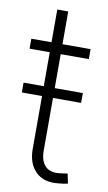

<svg xmlns="http://www.w3.org/2000/svg" viewBox="-80 -713 427 759"><g transform="rotate(10 133.5 -333.5)"><path d="M243.7 -364.7V-325.2H5.9V-364.7ZM243.7 -541V-501H5.9V-541ZM86.9 -672.4H130.9V-114.7Q130.9 -71.8 151.6 -51.5Q172.4 -31.2 211.4 -37.1Q217.3 -37.6 225.1 -38.8Q232.9 -40 239.7 -41L248 -2Q239.7 0 230.5 1.5Q221.2 2.9 212.4 3.4Q153.3 10.7 120.1 -21.7Q86.9 -54.2 86.9 -112.3Z"/></g></svg>

Font: Inter 17pt ExtraLight
Style: Regular
Weight: 250
Version: Version 4.001;git-66647c0bb